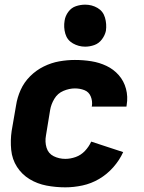

<svg xmlns="http://www.w3.org/2000/svg" viewBox="-20 -795 616 823"><path d="M260 8Q296 8 333.5 0Q371 -8 405 -28Q439 -48 465.5 -78Q492 -108 508 -143L371 -188Q361 -166 344 -148Q327 -130 304.5 -122Q282 -114 260 -114Q233 -114 210 -125.5Q187 -137 179.5 -162Q172 -187 177 -214L195 -324Q199 -348 213 -371.5Q227 -395 252 -405.5Q277 -416 301 -416Q323 -416 342 -408.5Q361 -401 369 -381.5Q377 -362 374 -341L373 -338H522Q523 -342 523 -345Q529 -381 520 -414.5Q511 -448 489 -473Q467 -498 436.5 -512.5Q406 -527 371.5 -532.5Q337 -538 301 -538Q268 -538 234 -532Q200 -526 167.5 -510Q135 -494 109 -468Q83 -442 68.5 -409.5Q54 -377 49 -344L30 -234Q24 -193 28 -152.5Q32 -112 53 -79.5Q74 -47 107 -27Q140 -7 179.5 0.5Q219 8 260 8ZM345 -595Q365 -595 384.5 -602Q404 -609 417 -626.5Q430 -644 434 -663Q438 -692 430 -719.5Q422 -747 398 -761Q374 -775 345 -775Q325 -775 305.5 -768.5Q286 -762 273 -744.5Q260 -727 257 -707Q252 -678 260 -650.5Q268 -623 292.5 -609Q317 -595 345 -595Z"/></svg>

Font: Iosevka Sparkle Heavy
Style: Italic
Weight: 900
Italic angle: -9°
Designer: Belleve Invis
Foundry: Belleve Invis
Version: Version 4.5.0; ttfautohint (v1.8.3)